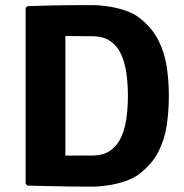

<svg xmlns="http://www.w3.org/2000/svg" viewBox="-20 -708 704 734"><path d="M625.5 -342Q625.5 -283.5 617.5 -229.5Q609.5 -175.5 585.8 -128.5Q562 -81.5 514.5 -44.5Q491.5 -26.5 459.2 -15.5Q427 -4.5 393.5 0.5Q360 5.5 332 5.5Q289.5 5.5 249.2 5Q209 4.5 168.8 3.5Q128.5 2.5 85 1.5L78 -5V-678L85 -684.5Q128 -686 168.2 -687Q208.5 -688 249 -688.2Q289.5 -688.5 332 -688.5Q360 -688.5 393.8 -683.5Q427.5 -678.5 459.8 -667.5Q492 -656.5 514.5 -638.5Q561.5 -601.5 585.2 -554.5Q609 -507.5 617.2 -453.8Q625.5 -400 625.5 -342ZM469 -342Q469 -381 464.2 -421Q459.5 -461 445.5 -494.8Q431.5 -528.5 404.2 -549Q377 -569.5 332 -569.5Q306 -569.5 282 -569.8Q258 -570 230 -570.5V-113Q258 -113.5 282 -113.5Q306 -113.5 332 -113.5Q377 -113.5 404.2 -134.2Q431.5 -155 445.5 -188.8Q459.5 -222.5 464.2 -262.8Q469 -303 469 -342Z"/></svg>

Font: Signika Negative Light
Style: Bold
Weight: 700
Version: Version 2.001